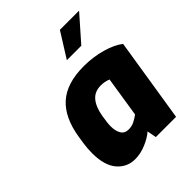

<svg xmlns="http://www.w3.org/2000/svg" viewBox="-216 -900 1033 1033"><g transform="rotate(-45 301.0 -383.5)"><path d="M68 -181Q68 -216 73.5 -253Q79 -290 80 -295Q100 -421 169 -482.5Q238 -544 367 -544Q438 -544 501.5 -526Q565 -508 602 -479L526 0H372L362 -53Q338 -31 295 -12.5Q252 6 210 6Q148 6 108 -41Q68 -88 68 -181ZM379 -165 415 -395Q389 -406 359 -406Q312 -406 285.5 -374.5Q259 -343 249 -284Q241 -238 241 -212Q241 -177 254.5 -154.5Q268 -132 297 -132Q322 -132 341 -141.5Q360 -151 379 -165ZM415 -773H561L436 -631H326Z"/></g></svg>

Font: Exo ExtraBold
Style: Italic
Weight: 800
Italic angle: -9°
Designer: Natanael Gama
Foundry: Natanael Gama
Version: Version 1.500; ttfautohint (v1.6)